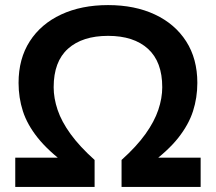

<svg xmlns="http://www.w3.org/2000/svg" viewBox="-20 -735 850 755"><path d="M40 0V-115H243V-87Q170 -141 128.5 -193Q87 -245 70 -298Q53 -351 53 -409Q53 -504 97 -572.5Q141 -641 220.5 -678Q300 -715 405 -715Q510 -715 589 -678Q668 -641 712 -572.5Q756 -504 756 -409Q756 -351 739 -298Q722 -245 681 -193Q640 -141 566 -87V-115H769V0H458V-106Q517 -159 552 -208Q587 -257 602.5 -303Q618 -349 618 -392Q618 -492 562 -543Q506 -594 405 -594Q304 -594 247.5 -543.5Q191 -493 191 -392Q191 -349 206.5 -303Q222 -257 257.5 -208Q293 -159 352 -106V0Z"/></svg>

Font: Nunito Sans 6pt
Style: Bold
Weight: 700
Version: Version 3.101;gftools[0.9.27]